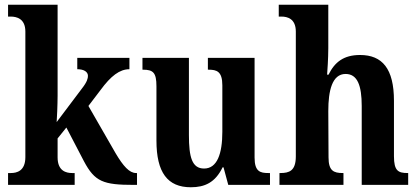

<svg xmlns="http://www.w3.org/2000/svg" viewBox="-20 -780 1765 810"><path d="M14 0H295V-50H284C260 -50 223 -58 223 -116V-196L260 -242L334 -100C380 -13 416 0 545 0H558V-50H554C526 -50 500 -79 468 -133L353 -333L404 -400C448 -460 485 -488 526 -488V-536H306V-488C334 -488 351 -477 351 -460C351 -450 348 -435 326 -407L219 -265C220 -272 223 -341 223 -376V-760H14V-710H26C49 -710 87 -702 87 -647V-117C87 -58 50 -50 26 -50H14Z M785 10C844 10 888 -10 919 -74H923L943 0H1119V-50H1112C1078 -50 1054 -56 1054 -115V-536H857V-486H860C894 -486 918 -479 918 -420V-224C918 -131 896 -69 841 -69C790 -69 777 -117 777 -210V-536H581V-486H583C626 -486 640 -474 640 -416V-187C640 -52 687 10 785 10Z M1159 0H1429V-50H1426C1388 -50 1366 -59 1366 -116L1365 -312C1365 -397 1381 -468 1438 -468C1488 -468 1506 -419 1506 -333V0H1702V-50H1700C1660 -50 1642 -59 1642 -121V-355C1642 -490 1593 -548 1499 -548C1430 -548 1392 -518 1366 -465H1360C1361 -479 1365 -533 1365 -577V-760H1156V-710H1168C1191 -710 1228 -702 1228 -647V-120C1228 -59 1200 -50 1163 -50H1159Z"/></svg>

Font: Noto Serif Tamil Condensed
Style: Bold Italic
Weight: 700
Width: 3
Italic angle: -12°
Designer: Indian Type Foundry, Tom Grace, and the Monotype Design Team
Foundry: Monotype Imaging Inc.
Version: Version 2.003